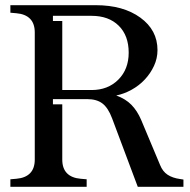

<svg xmlns="http://www.w3.org/2000/svg" viewBox="-20 -720 733 740"><path d="M220 -318V-105Q220 -71 238 -52.5Q256 -34 291 -31L314 -29V0H20V-29L43 -31Q78 -34 96 -52.5Q114 -71 114 -105V-595Q114 -629 96 -647.5Q78 -666 43 -669L20 -671V-700H349Q455 -700 521 -652Q587 -604 587 -527Q587 -495 573.5 -466Q560 -437 538 -413.5Q516 -390 487 -374Q458 -358 428 -352Q464 -339 486.5 -316Q509 -293 524 -258L597 -84Q607 -59 626 -46.5Q645 -34 674 -30L687 -28V0H511L412 -264Q397 -304 375 -321Q353 -338 316 -338H184V-318ZM220 -373H333Q396 -373 436 -413Q476 -453 476 -517Q476 -583 437.5 -621Q399 -659 333 -659H184V-639H220Z"/></svg>

Font: Redaction
Style: Regular
Weight: 400
Designer: Jeremy Mickel / Forest Young
Foundry: MCKL
Version: Version 2.001; Redaction